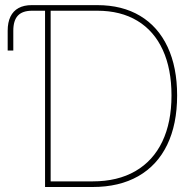

<svg xmlns="http://www.w3.org/2000/svg" viewBox="-20 -748 769 768"><path d="M171.9 0V-22.5H350.6Q450.7 -22.5 521.5 -63.5Q592.3 -104.5 629.2 -181.6Q666 -258.8 666 -366.2Q666 -472.2 631.1 -548.3Q596.2 -624.5 529.5 -664.8Q462.9 -705.1 369.1 -705.1H171.9V-727.5H369.1Q468.8 -727.5 540.5 -684.6Q612.3 -641.6 650.4 -560.3Q688.5 -479 688.5 -366.2Q688.5 -251 648.7 -168.7Q608.9 -86.4 533 -43.2Q457 0 350.6 0ZM182.6 0H160.2V-727.5H182.6ZM10.7 -625Q10.7 -658.2 21.7 -681.2Q32.7 -704.1 54.2 -715.8Q75.7 -727.5 106.4 -727.5H160.2V-705.1H108.4Q69.8 -705.1 51.5 -685.5Q33.2 -666 33.2 -625V-545.9H10.7Z"/></svg>

Font: Intratopia Thin
Style: Regular
Weight: 100
Designer: Rasmus Andersson
Foundry: rsms
Version: Version 3.000;Glyphs 3.2.3 (3260)